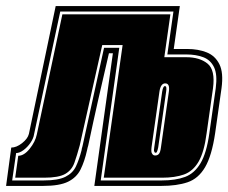

<svg xmlns="http://www.w3.org/2000/svg" viewBox="-55 -611 750 631"><path d="M-35 0 -18 -126Q-1 -126 17.5 -140.5Q36 -155 40 -171L128 -591H536L516 -450H561Q596 -450 624 -439Q652 -428 666 -400Q680 -372 673 -321L652 -173Q641 -99 619 -61.5Q597 -24 561.5 -12Q526 0 475 0H255L316 -436H303Q285 -359 268 -284Q251 -209 235 -133Q234 -130 233 -126Q232 -122 231 -117Q223 -81 210 -54.5Q197 -28 169 -14Q141 0 87 0ZM-15 -18H89Q136 -18 160 -30Q184 -42 194.5 -64Q205 -86 213 -117L214 -123Q215 -125 215 -126.5Q215 -128 216 -130L287 -454H337L276 -18H477Q522 -18 553 -29.5Q584 -41 604 -74.5Q624 -108 633 -173L654 -321Q660 -366 648.5 -390Q637 -414 613 -423Q589 -432 558 -432H495L515 -573H143L57 -170Q55 -156 45 -141.5Q35 -127 22 -117.5Q9 -108 -2 -108ZM-5 -27 5 -99Q24 -99 42.5 -122Q61 -145 66 -169L150 -564H505L485 -423H557Q601 -423 627 -402Q653 -381 645 -321L624 -173Q616 -111 597.5 -79.5Q579 -48 549.5 -37.5Q520 -27 478 -27H286L348 -463H281L207 -133Q198 -100 189.5 -76Q181 -52 159.5 -39.5Q138 -27 90 -27ZM455 -100Q463 -100 467.5 -105.5Q472 -111 474 -127L500 -310Q504 -337 488 -337Q473 -337 469 -310L443 -127Q441 -110 445 -106Q448 -100 455 -100ZM456 -109Q453 -109 452 -113Q450 -116 452 -127L478 -310Q481 -328 487 -328Q494 -328 491 -310L465 -127Q464 -122 463 -118.5Q462 -115 461 -113Q460 -109 456 -109Z"/></svg>

Font: Alumni Sans Collegiate One SC
Style: Italic
Weight: 400
Italic angle: -8°
Designer: Robert E. Leuschke
Foundry: Robert E. Leuschke
Version: Version 1.100